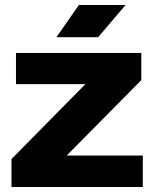

<svg xmlns="http://www.w3.org/2000/svg" viewBox="-20 -749 622 769"><path d="M26 0V-112L322 -412H44V-537H546V-428L247 -126H552V0ZM206 -600 296 -729H483L373 -600Z"/></svg>

Font: Hubot Sans SemiExpanded
Style: Bold
Weight: 700
Width: 6
Designer: Deni Anggara
Foundry: GitHub, Inc., Subsidiary of Microsoft Corporation
Version: Version 2.000